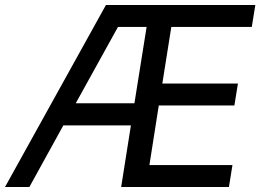

<svg xmlns="http://www.w3.org/2000/svg" viewBox="-66 -750 1058 770"><path d="M51.8 0H-45.9L358.9 -730H958L943.8 -642.1H621.1L585 -415H888.2L874 -327.1H570.8L533.2 -87.9H866.2L852.1 0H419.9L459 -247.1H188ZM237.8 -335.9H473.1L522 -642.1H407.2Z"/></svg>

Font: Sora Italic
Style: Regular
Weight: 400
Designer: Jonathan Barnbrook, Julián Moncada
Foundry: Barnbrook Fonts
Version: Version 2.000